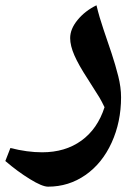

<svg xmlns="http://www.w3.org/2000/svg" viewBox="-60 -450 524 720"><path d="M120.1 250Q98.1 250 51.8 221.4Q5.4 192.9 -40 153.8L-21 105Q42 121.1 98.1 121.1Q184.6 121.1 245.1 77.4Q305.7 33.7 332 -47.9Q321.8 -69.3 312.5 -85Q303.2 -100.6 268.1 -155.3Q234.9 -206.1 219 -242.4Q203.1 -278.8 203.1 -307.1Q203.1 -341.3 231 -375.2Q258.8 -409.2 301.8 -430.2Q312.5 -385.3 328.1 -339.8Q343.8 -294.4 358.4 -250.2Q373 -206.1 383.5 -164.3Q394 -122.6 394 -85Q394 7.3 358.6 85Q323.2 162.6 260.5 206.3Q197.8 250 120.1 250Z"/></svg>

Font: Sahl Naskh
Style: Bold
Weight: 700
Designer: Pascal Zoghbi
Version: Version 1.001